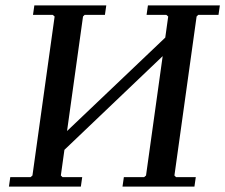

<svg xmlns="http://www.w3.org/2000/svg" viewBox="-20 -690 833 710"><path d="M190 -109 198 -177 609 -568 600 -500ZM293 -635 287 -629 205 -41 211 -35H284L279 0H13L18 -35H93L100 -41L182 -629L175 -635H102L107 -670H373L368 -635ZM713 -635 707 -629 625 -41 631 -35H704L699 0H433L438 -35H513L520 -41L602 -629L595 -635H522L527 -670H793L788 -635Z"/></svg>

Font: Brygada 1918 Medium
Style: Italic
Weight: 500
Italic angle: -8°
Designer: Mateusz Machalski | Borys Kosmynka | Przemek Hoffer
Foundry: NIEPODLEGLA 2018
Version: Version 3.006